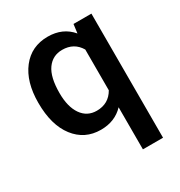

<svg xmlns="http://www.w3.org/2000/svg" viewBox="-175 -658 917 980"><g transform="rotate(-30 284.0 -167.5)"><path d="M38.6 -268.6Q38.6 -392.6 95.2 -465.3Q151.9 -538.1 248.5 -538.1Q336.9 -538.1 388.7 -476.1L395.5 -528.3H501V203.1H382.3V-44.9Q330.6 9.8 247.6 9.8Q152.8 9.8 95.7 -64.2Q38.6 -138.2 38.6 -268.6ZM157.2 -258.3Q157.2 -177.2 189.2 -131.1Q221.2 -85 277.8 -85Q348.1 -85 382.3 -145V-385.3Q348.1 -442.9 278.8 -442.9Q222.2 -442.9 189.7 -397.5Q157.2 -352.1 157.2 -258.3Z"/></g></svg>

Font: Vazir Medium FD-UI
Style: Medium-FD-UI
Weight: 500
Designer: Saber Rastikerdar
Foundry: Saber Rastikerdar
Version: Version 30.1.0